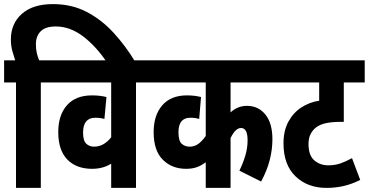

<svg xmlns="http://www.w3.org/2000/svg" viewBox="-20 -916 1798 936"><path d="M58 -514H0V-622H54Q47 -643 40 -668Q33 -693 33 -723Q33 -801 86.5 -848.5Q140 -896 238 -896Q329 -896 401.5 -858.5Q474 -821 533 -757Q592 -693 639 -615H499Q447 -692 384 -739.5Q321 -787 252 -787Q202 -787 178.5 -763.5Q155 -740 155 -700Q155 -676 159.5 -657Q164 -638 171 -622H249V-514H179V0H58Z M713 -514H643V0H522V-118Q482 -93 429 -93Q352 -93 308 -138.5Q264 -184 264 -272Q264 -355 306.5 -403Q349 -451 428 -451Q448 -451 465.5 -449Q483 -447 499 -443L489 -336Q470 -342 445 -342Q385 -342 385 -270Q385 -230 400.5 -215.5Q416 -201 438 -201Q464 -201 485 -213.5Q506 -226 522 -247V-514H237V-622H713Z M1346 -514H1104V-368Q1138 -400 1184 -400Q1239 -400 1273.5 -358Q1308 -316 1308 -237Q1308 -187 1295 -136Q1282 -85 1253 -31L1147 -84Q1164 -118 1175.5 -156Q1187 -194 1187 -232Q1187 -292 1155 -292Q1128 -292 1104 -243V0H983V-125Q962 -109 939.5 -101Q917 -93 887 -93Q818 -93 773.5 -137.5Q729 -182 729 -272Q729 -354 771 -402.5Q813 -451 891 -451Q911 -451 927.5 -449Q944 -447 960 -443L951 -336Q933 -342 908 -342Q850 -342 850 -271Q850 -229 866 -215Q882 -201 904 -201Q929 -201 947.5 -215Q966 -229 983 -253V-514H701V-622H1346Z M1758 -514H1656V-322H1641Q1601 -322 1571 -316Q1541 -310 1521 -295Q1505 -283 1494.5 -263Q1484 -243 1484 -214Q1484 -158 1512.5 -134Q1541 -110 1580 -110Q1612 -110 1638.5 -119Q1665 -128 1696 -145L1736 -39Q1697 -19 1656.5 -9.5Q1616 0 1572 0Q1479 0 1420.5 -56.5Q1362 -113 1362 -217Q1362 -279 1386 -323Q1410 -367 1449.5 -392.5Q1489 -418 1536 -425V-514H1334V-622H1758Z"/></svg>

Font: Noto Sans Devanagari UI ExtraCondensed
Style: Bold
Weight: 700
Width: 2
Designer: Jelle Bosma - Monotype Design Team
Foundry: Monotype Imaging Inc.
Version: Version 2.004